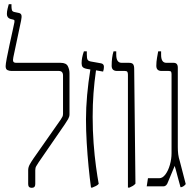

<svg xmlns="http://www.w3.org/2000/svg" viewBox="-20 -893 926 920"><path d="M132 7Q115 7 115 -11V-77Q115 -91 122 -104Q129 -117 140 -133L271 -320Q277 -329 279.5 -334.5Q282 -340 282 -348V-531Q282 -553 262 -553H35Q25 -553 16 -557Q7 -561 7 -576Q7 -585 12.5 -614.5Q18 -644 26 -680Q34 -716 40.5 -746Q47 -776 49 -786Q50 -791 49.5 -794Q49 -797 44 -799L31 -802Q13 -807 13 -826Q13 -838 16.5 -852Q20 -866 22 -873H35V-863Q35 -853 37 -845Q39 -837 51 -835L70 -831Q80 -829 82.5 -821Q85 -813 81 -794L44 -619Q41 -605 43.5 -598.5Q46 -592 58 -592H270Q297 -592 305 -576Q313 -560 313 -542V-345Q313 -334 306.5 -322.5Q300 -311 291 -298L165 -115Q158 -104 153.5 -96.5Q149 -89 149 -77V-11Q149 7 132 7Z M416 6Q410 -38 404.5 -94Q399 -150 395.5 -209Q392 -268 392 -321Q392 -376 397.5 -437.5Q403 -499 413 -560L396 -563Q381 -566 376 -572Q371 -578 371 -590Q371 -616 382 -647H396V-632Q396 -613 400 -606.5Q404 -600 417 -598L462 -590Q478 -588 478 -573Q478 -561 474 -550L440 -556Q432 -500 428 -446Q424 -392 424 -333Q424 -268 428.5 -207Q433 -146 440 -95Q447 -44 453 -12Q448 -6 440 -2Q432 2 422 6Z M593 6V-535Q593 -545 590 -549Q587 -553 578 -553H541Q515 -553 515 -578Q515 -618 524 -647H537V-631Q537 -592 563 -592H598Q613 -592 618 -585Q623 -578 623 -563L629 -13Q623 -6 616 -2Q609 2 600 6Z M845 4Q838 -19 830.5 -49Q823 -79 817 -98L785 -21Q778 0 763 0H683L689 -39H743Q759 -39 772.5 -57Q786 -75 794 -103Q802 -131 802 -159V-537Q802 -546 799.5 -549.5Q797 -553 788 -553H754Q729 -553 729 -578Q729 -597 732.5 -616.5Q736 -636 738 -647H752V-630Q752 -592 777 -592H812Q832 -592 832 -569V-188Q832 -169 834 -153.5Q836 -138 842 -119L870 -11Q861 1 848 4Z"/></svg>

Font: Noto Serif Hebrew ExtraCondensed ExtraLight
Style: Regular
Weight: 200
Width: 2
Designer: Monotype Design Team
Foundry: Monotype Imaging Inc.
Version: Version 2.004; ttfautohint (v1.8.4.7-5d5b)